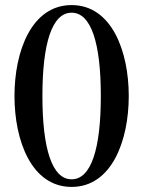

<svg xmlns="http://www.w3.org/2000/svg" viewBox="-20 -728 564 756"><path d="M262 -708C104 -708 37 -526 37 -350C37 -174 104 8 262 8C420 8 487 -174 487 -350C487 -526 420 -708 262 -708ZM262 -22C185 -22 147 -142 147 -350C147 -558 185 -678 262 -678C339 -678 377 -558 377 -350C377 -142 339 -22 262 -22Z"/></svg>

Font: Picaflor 12 pt
Style: Regular
Weight: 400
Designer: Ariel Martín Pérez
Foundry: Tunera Type Foundry
Version: Version 1.000;hotconv 1.0.109;makeotfexe 2.5.65596